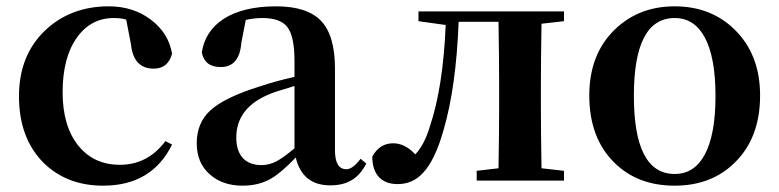

<svg xmlns="http://www.w3.org/2000/svg" viewBox="-20 -571 2463 607"><path d="M306 16Q190 16 116 -58Q40 -136 40 -266.5Q40 -397 124 -476Q204 -551 324 -551Q402 -551 458 -508Q513 -466 524 -401Q511 -354 466 -354Q402 -354 394 -431L379 -509Q363 -514 340 -514Q267 -514 223 -452Q178 -389 178 -279Q178 -172 228 -110Q277 -50 359 -50Q447 -50 503 -125L524 -114Q460 16 306 16Z M747 16Q683 16 643 -20Q602 -56 602 -118Q602 -182 644 -221Q689 -263 802 -298Q849 -314 911 -328V-379Q911 -457 888 -486Q866 -514 809 -514Q784 -514 757 -508L743 -436Q737 -359 678 -359Q627 -359 618 -405Q628 -473 688 -512Q750 -551 853 -551Q951 -551 995 -505Q1039 -459 1039 -354V-96Q1039 -36 1075 -36Q1095 -36 1120 -69L1138 -54Q1119 -17 1091 -1Q1064 15 1024 15Q936 15 915 -73Q869 -25 838 -7Q799 16 747 16ZM807 -49Q831 -49 854 -61Q875 -72 911 -102V-299Q906 -298 898 -295Q850 -281 836 -275Q727 -232 727 -136Q727 -93 749 -70Q770 -49 807 -49Z M1237 11Q1200 11 1179 -10Q1157 -33 1157 -76Q1180 -118 1223 -118Q1260 -118 1293 -83Q1322 -114 1339 -171Q1381 -296 1389 -492L1303 -504V-535H1763V-504L1692 -496Q1690 -382 1690 -300V-235Q1690 -153 1692 -39L1763 -31V0H1487V-31L1556 -39Q1558 -153 1558 -235V-300Q1558 -388 1556 -502H1430Q1422 -295 1382 -159Q1355 -63 1316 -23Q1284 11 1237 11Z M1920 -59Q1843 -137 1843 -269Q1843 -399 1923 -477Q1999 -551 2113 -551Q2227 -551 2302 -478Q2383 -399 2383 -269Q2383 -137 2305 -59Q2231 16 2112.5 16Q1994 16 1920 -59ZM2113 -21Q2175 -21 2208 -82Q2242 -145 2242 -267.5Q2242 -390 2208 -453Q2175 -514 2113 -514Q1984 -514 1984 -268Q1984 -21 2113 -21Z"/></svg>

Font: GenRyuMin TW B
Style: Regular
Weight: 700
Version: Version 1.501;PS 1;hotconv 16.6.51;makeotf.lib2.5.65220